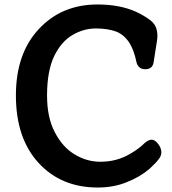

<svg xmlns="http://www.w3.org/2000/svg" viewBox="-20 -819 769 857"><path d="M416 18Q253 18 152 -92Q51 -202 51 -393Q51 -580 153 -689Q255 -799 415 -799Q514 -799 586 -767Q625 -749 653 -727Q673 -711 679 -688Q685 -665 681 -639L666 -543Q662 -510 628 -510Q597 -510 589 -542Q579 -591 560 -624Q536 -663 499 -678Q460 -692 408 -692Q354 -692 304 -663Q254 -634 222 -569Q190 -502 190 -393Q190 -295 224 -230Q259 -162 313 -130Q367 -97 428 -97Q502 -97 562 -133Q581 -144 596.5 -155.5Q612 -167 625 -180Q642 -195 656 -195.5Q670 -196 684 -179Q698 -162 700 -143.5Q702 -125 688 -108Q680 -97 669.5 -87Q659 -77 648 -66Q605 -29 546 -6Q488 18 416 18Z"/></svg>

Font: MaokenZhuyuanTi
Style: Regular
Weight: 400
Designer: Fontworks Inc & LongZhuTi team: ZERO子、时光羊、荆南、频凡、刘鹏、Little White Dog、帆影Magmeta、奈白不弍、白日月球、ChaoTawei、雨三（排名不分先后）
Version: Version 1.000; 20230222